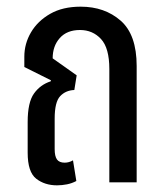

<svg xmlns="http://www.w3.org/2000/svg" viewBox="-20 -547 494 576"><path d="M151 9Q114 9 88.5 -11Q63 -31 63 -89V-181Q63 -240 82 -266.5Q101 -293 132 -303L133 -306L53 -346V-377Q53 -416 73 -450Q93 -484 130.5 -505.5Q168 -527 222 -527Q294 -527 342 -485Q390 -443 390 -349V0H308V-340Q308 -403 283 -430Q258 -457 220 -457Q181 -457 159.5 -433Q138 -409 138 -372L210 -321L203 -277Q177 -276 160.5 -258.5Q144 -241 144 -191V-100Q144 -78 151 -68.5Q158 -59 174 -59Q187 -59 199 -66L209 -4Q196 3 181 6Q166 9 151 9Z"/></svg>

Font: Noto Sans Thai UI ExtCond
Style: Regular
Weight: 400
Width: 2
Designer: Monotype Design Team
Foundry: Monotype Imaging Inc.
Version: Version 2.000